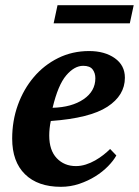

<svg xmlns="http://www.w3.org/2000/svg" viewBox="-20 -709 536 741"><path d="M429 -109Q418 -89 397 -67.5Q376 -46 348 -28.5Q320 -11 286 0.5Q252 12 215 12Q126 12 76.5 -36.5Q27 -85 27 -174Q27 -243 49 -304Q71 -365 110.5 -411.5Q150 -458 204.5 -485Q259 -512 324 -512Q384 -512 423 -484.5Q462 -457 462 -409Q462 -341 394.5 -297Q327 -253 176 -242Q173 -228 171.5 -213.5Q170 -199 170 -186Q170 -129 199 -98.5Q228 -68 273 -68Q292 -68 311 -74Q330 -80 347.5 -90Q365 -100 379.5 -111.5Q394 -123 405 -134ZM301 -455Q267 -455 235.5 -418Q204 -381 183 -293Q257 -295 302.5 -326Q348 -357 348 -407Q348 -427 337.5 -441Q327 -455 301 -455ZM187 -619 202 -689H496L481 -619Z"/></svg>

Font: PT Serif
Style: Bold Italic
Weight: 700
Italic angle: -12°
Designer: A.Korolkova, O.Umpeleva, V.Yefimov
Foundry: ParaType Ltd
Version: Version 1.000W OFL